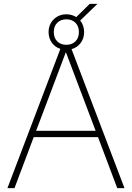

<svg xmlns="http://www.w3.org/2000/svg" viewBox="-20 -974 683 994"><path d="M487.5 -264H154.5L55 0H18.5L292.5 -721Q265 -729.5 248.2 -753.2Q231.5 -777 231.5 -808Q231.5 -834 243.5 -855Q255.5 -876 276.5 -888Q297.5 -900 323.5 -900Q351.5 -900 375 -885.5L444.5 -954H484.5L395 -867.5Q405 -856 410.2 -840.5Q415.5 -825 415.5 -808Q415.5 -775.5 397.8 -751.8Q380 -728 350.5 -719.5L624.5 0H587ZM323.5 -742Q352.5 -742 370.5 -759.8Q388.5 -777.5 388.5 -808Q388.5 -838.5 370.5 -856.2Q352.5 -874 323.5 -874Q294.5 -874 276.5 -856.2Q258.5 -838.5 258.5 -808Q258.5 -777.5 276.5 -759.8Q294.5 -742 323.5 -742ZM167 -297H475L321 -704Z"/></svg>

Font: Encode Sans Thin
Style: Regular
Weight: 250
Designer: Multiple Designers
Foundry: Impallari Type
Version: Version 2.000